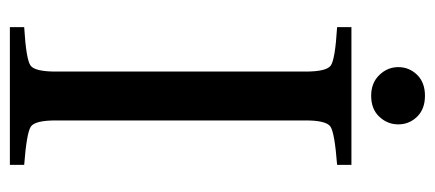

<svg xmlns="http://www.w3.org/2000/svg" viewBox="-266 -615 881 389"><g transform="rotate(90 174.5 -420.5)"><path d="M174 -732Q148 -732 132 -748.5Q116 -765 116 -787Q116 -809 131.5 -825Q147 -841 174 -841Q201 -841 216.5 -825Q232 -809 232 -787Q232 -765 216.5 -748.5Q201 -732 174 -732ZM35 0V-29Q101 -33 113 -42Q125 -51 125 -93V-599Q125 -641 113 -650Q101 -659 35 -663V-692H314V-663Q249 -658 236.5 -649.5Q224 -641 224 -599V-93Q224 -51 236.5 -42.5Q249 -34 314 -29V0Z"/></g></svg>

Font: Linguistics Pro
Style: Regular
Weight: 400
Designer: Stefan Peev, Context Ltd
Foundry: Stefan Peev, Context Ltd
Version: Version 001.000